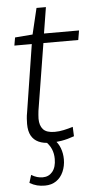

<svg xmlns="http://www.w3.org/2000/svg" viewBox="-60 -700 480 955"><g transform="rotate(-5 180.5 -222.0)"><path d="M288 -59 290 -12Q257 0 227 5Q197 10 171 10Q136 10 112 -1Q88 -12 75.5 -34.5Q63 -57 63 -93Q63 -104 64 -119.5Q65 -135 68 -150L121 -487H34L41 -527L129 -534L160 -664H207L186 -534H361L353 -487H179L125 -153Q124 -142 123 -132.5Q122 -123 122 -114Q122 -80 139 -61Q156 -42 197 -42Q219 -42 242 -47Q265 -52 288 -59ZM49 200 61 161Q76 170 89.5 174Q103 178 118 178Q148 178 166.5 155.5Q185 133 185 92Q185 65 175.5 42.5Q166 20 143 -2H191Q210 15 220 41.5Q230 68 230 98Q230 131 217.5 159.5Q205 188 181.5 204Q158 220 125 220Q104 220 86 215.5Q68 211 49 200Z"/></g></svg>

Font: Georama ExtraCondensed Thin Light
Style: Italic
Weight: 300
Italic angle: -9°
Version: Version 1.001